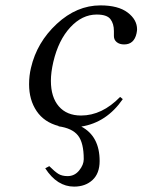

<svg xmlns="http://www.w3.org/2000/svg" viewBox="-20 -464 529 713"><path d="M148 161 163 153Q183 173 196.5 181.5Q210 190 231 190Q257 190 274 169Q291 148 291 127Q291 66 269.5 39Q248 12 197 5L198 4Q144 -10 116 -51.5Q88 -93 88 -151Q88 -183 95 -212Q117 -307 191 -375.5Q265 -444 353 -444Q419 -444 454 -417.5Q489 -391 489 -355Q489 -350 487 -340Q478 -299 441 -299Q424 -299 413.5 -307.5Q403 -316 403 -330V-332V-349Q403 -376 390 -393Q377 -410 339 -410Q285 -410 241 -362.5Q197 -315 178 -234Q169 -195 169 -164Q169 -103 198.5 -69Q228 -35 281 -35Q359 -35 426 -104L436 -96Q376 -9 282 6Q350 42 350 134Q350 180 323.5 204.5Q297 229 255 229Q192 229 148 161Z"/></svg>

Font: Linux Libertine O
Style: Italic
Weight: 400
Italic angle: -12°
Designer: Philipp H. Poll
Foundry: Philipp H. Poll
Version: Version 5.1.6